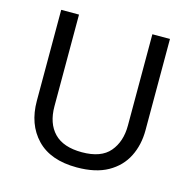

<svg xmlns="http://www.w3.org/2000/svg" viewBox="-106 -821 942 938"><g transform="rotate(15 365.5 -352.0)"><path d="M640 -252Q640 -178 610 -118.5Q580 -59 518.5 -24.5Q457 10 362 10Q229 10 159.5 -62.5Q90 -135 90 -254V-714H180V-251Q180 -164 226.5 -116Q273 -68 367 -68Q464 -68 507.5 -119.5Q551 -171 551 -252V-714H640Z"/></g></svg>

Font: Noto Sans Kharoshthi
Style: Regular
Weight: 400
Designer: Monotype Design Team
Foundry: Monotype Imaging Inc.
Version: Version 2.004; ttfautohint (v1.8.4.7-5d5b)